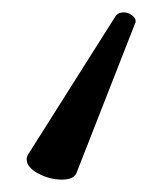

<svg xmlns="http://www.w3.org/2000/svg" viewBox="-20 -17 240 310"><path d="M80 273Q60 273 41.5 263Q23 253 23 240Q23 237 25 233L166 10Q170 3 180 3Q187 3 193 7.5Q199 12 199 17Q199 20 198 21L104 261Q100 273 80 273Z"/></svg>

Font: Fusion Kai T
Style: Regular
Weight: 400
Designer: Fontworks Inc.
Version: Version 24.134;May 13, 2024